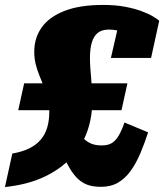

<svg xmlns="http://www.w3.org/2000/svg" viewBox="-67 -748 666 779"><path d="M375 -628Q346 -628 329.5 -614.5Q313 -601 305.5 -575.5Q298 -550 298 -513Q298 -492 299.5 -471.5Q301 -451 303 -429.5Q305 -408 306 -384Q307 -360 307 -332Q307 -271 286.5 -213.5Q266 -156 222.5 -109Q179 -62 112.5 -30.5Q46 1 -47 11L-17 -125Q23 -132 51.5 -146Q80 -160 98 -181Q116 -202 124.5 -230.5Q133 -259 133 -295Q133 -323 127 -347.5Q121 -372 112 -394.5Q103 -417 93.5 -440Q84 -463 78 -487Q72 -511 72 -538Q72 -594 102 -636.5Q132 -679 194 -703.5Q256 -728 352 -728Q402 -728 441 -720.5Q480 -713 508 -702.5Q536 -692 553.5 -681.5Q571 -671 579 -664L546 -513H383L415 -652Q428 -651 438 -643Q448 -635 454 -624Q460 -613 461 -604Q462 -595 459 -593Q451 -604 439 -612Q427 -620 411 -624Q395 -628 375 -628ZM31 -410H450L426 -301H7ZM343 10Q308 10 284.5 0.5Q261 -9 242 -29.5Q223 -50 206 -83Q189 -116 167 -162L235 -236Q250 -212 264.5 -194.5Q279 -177 298 -167.5Q317 -158 346 -158Q372 -158 387.5 -168Q403 -178 415 -198.5Q427 -219 438 -251L534 -211Q519 -165 502 -125Q485 -85 463 -54.5Q441 -24 412 -7Q383 10 343 10Z"/></svg>

Font: Roboto Serif 20pt Black
Style: Italic
Weight: 900
Italic angle: -10°
Version: Version 1.008